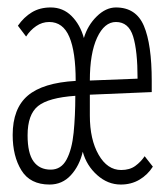

<svg xmlns="http://www.w3.org/2000/svg" viewBox="-20 -484 440 515"><path d="M113 11Q61 11 37.5 -27Q14 -65 14 -122Q14 -193 54.5 -227.5Q95 -262 183 -267Q183 -345 166 -385Q149 -425 112 -425Q93 -425 77 -414Q61 -403 50 -386L28 -415Q44 -438 65.5 -451Q87 -464 116 -464Q149 -464 172 -441Q195 -418 205 -382Q215 -416 239.5 -440Q264 -464 291 -464Q345 -464 366 -414.5Q387 -365 387 -267V-237L221 -230V-174Q221 -110 244.5 -69Q268 -28 305 -28Q328 -28 343 -39Q358 -50 368 -65L390 -37Q376 -15 354 -2Q332 11 304 11Q269 11 240.5 -14.5Q212 -40 202 -77Q193 -39 170 -14Q147 11 113 11ZM221 -268 349 -273Q349 -348 337 -386.5Q325 -425 291 -425Q260 -425 240.5 -383Q221 -341 221 -268ZM116 -29Q144 -29 158.5 -56Q173 -83 177.5 -128Q182 -173 182 -227Q110 -222 82 -199.5Q54 -177 54 -121Q54 -73 70 -51Q86 -29 116 -29Z"/></svg>

Font: Inconsolata Condensed Light
Style: Regular
Weight: 300
Width: 3
Monospace: yes
Designer: Raph Levien, Cyreal, Brenton Simpson
Foundry: Raph Levien, Cyreal, Google
Version: Version 3.001; ttfautohint (v1.8.2.53-6de2)